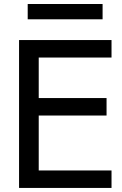

<svg xmlns="http://www.w3.org/2000/svg" viewBox="-20 -924 601 944"><path d="M484.4 -829.1H116.2V-904.3H484.4ZM73.7 0V-727.1H528.3V-641.1H170.4V-441.9H503.9V-356H170.4V-85.9H528.3V0Z"/></svg>

Font: SG Kara Bold
Style: Regular
Weight: 400
Designer: Damoon Khanjanzadeh
Version: Version 1.000